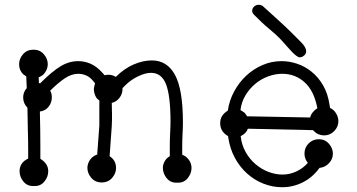

<svg xmlns="http://www.w3.org/2000/svg" viewBox="-20 -773 1497 804"><path d="M163 -462Q154 -454 142 -449L143 -425Q147 -425 148 -424Q174 -450 195 -467.5Q216 -485 234.5 -496Q253 -507 271 -512Q289 -517 308 -517Q334 -517 359.5 -506Q385 -495 409 -468L418 -458Q423 -459 427 -459.5Q431 -460 433 -460Q451 -460 465 -451Q500 -486 539.5 -503Q579 -520 616 -520Q680 -520 713 -459Q746 -398 746 -260Q746 -240 744.5 -213.5Q743 -187 743 -153V-125Q760 -119 771 -103.5Q782 -88 782 -70Q782 -47 766.5 -27.5Q751 -8 726 -8H718Q693 -8 677.5 -27.5Q662 -47 662 -70Q662 -84 669.5 -97.5Q677 -111 691 -119V-155Q691 -190 692.5 -216.5Q694 -243 694 -263Q694 -371 675.5 -419.5Q657 -468 612 -468Q589 -468 558.5 -453.5Q528 -439 505 -416L493 -404V-400Q493 -380 480.5 -363.5Q468 -347 448 -342Q448 -331 448.5 -320Q449 -309 449 -297Q449 -284 449 -271.5Q449 -259 448 -245L439 -119Q466 -101 466 -70Q466 -47 449.5 -28Q433 -9 406 -9Q379 -9 362.5 -28Q346 -47 346 -70Q346 -87 356.5 -103Q367 -119 387 -126L396 -247V-353Q385 -358 379 -372.5Q373 -387 373 -400Q373 -406 378 -424L370 -434Q356 -451 340 -457.5Q324 -464 308 -464Q280 -464 252 -445.5Q224 -427 190 -393Q197 -383 197 -365Q197 -343 183.5 -326Q170 -309 147 -306Q148 -264 148.5 -227Q149 -190 149 -156V-108Q182 -88 182 -56Q182 -33 166.5 -13.5Q151 6 126 6H118Q93 6 77.5 -13.5Q62 -33 62 -56Q62 -92 98 -109V-142Q98 -185 96.5 -233.5Q95 -282 95 -316V-322Q77 -340 77 -365Q77 -387 92 -404L90 -453L77 -462Q60 -479 60 -504Q60 -527 76.5 -546Q93 -565 120 -565Q147 -565 163.5 -546Q180 -527 180 -504Q180 -482 163 -462Z M1295 -224 1290 -228 1018 -234Q1011 -214 988 -203V-202Q992 -166 1008.5 -136.5Q1025 -107 1049.5 -86Q1074 -65 1103.5 -53.5Q1133 -42 1163 -42Q1193 -42 1221 -55Q1249 -68 1269 -91Q1255 -108 1255 -130Q1255 -155 1272.5 -172.5Q1290 -190 1315 -190Q1341 -190 1357.5 -171Q1374 -152 1374 -129Q1374 -107 1357.5 -89.5Q1341 -72 1318 -70Q1289 -30 1248 -9.5Q1207 11 1162 11Q1121 11 1083 -4Q1045 -19 1014.5 -46.5Q984 -74 963.5 -112Q943 -150 936 -196L935 -203Q902 -222 902 -257Q902 -274 909.5 -286.5Q917 -299 934 -310Q940 -352 960.5 -390Q981 -428 1011 -456Q1041 -484 1079 -500.5Q1117 -517 1159 -517Q1192 -517 1224.5 -506Q1257 -495 1285 -472.5Q1313 -450 1333 -415.5Q1353 -381 1360 -334L1362 -321Q1378 -314 1387.5 -298Q1397 -282 1397 -266Q1397 -242 1379.5 -224Q1362 -206 1337 -206Q1326 -206 1314.5 -210.5Q1303 -215 1295 -224ZM1309 -320Q1295 -393 1255.5 -428.5Q1216 -464 1162 -464Q1132 -464 1102.5 -453Q1073 -442 1049 -422Q1025 -402 1008 -374Q991 -346 987 -312Q996 -307 1005 -300L1015 -286L1279 -281Q1281 -292 1289.5 -302.5Q1298 -313 1309 -320ZM1080 -748Q1115 -716 1145 -689Q1175 -662 1199 -638Q1221 -616 1241.5 -595.5Q1262 -575 1262 -558Q1262 -548 1253.5 -540.5Q1245 -533 1235 -533Q1229 -533 1220 -540Q1211 -547 1201.5 -557Q1192 -567 1181.5 -579Q1171 -591 1161 -602Q1138 -627 1107.5 -652Q1077 -677 1044 -711Q1036 -719 1036 -727Q1036 -738 1044 -745.5Q1052 -753 1063 -753Q1072 -753 1080 -748Z"/></svg>

Font: Nelagoney
Style: Regular
Weight: 400
Designer: Kanati
Foundry: Kanati and Michael Everson
Version: Version 2.000